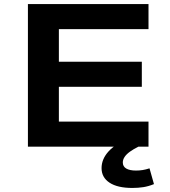

<svg xmlns="http://www.w3.org/2000/svg" viewBox="-20 -725 840 949"><path d="M118 0V-705H714V-581H271V-420H681V-296H271V-124H714V0ZM634 204Q561 204 521.5 178Q482 152 482 106Q482 62 515.5 24.5Q549 -13 616 -41L664 0Q640 12 622.5 24.5Q605 37 596 50.5Q587 64 587 78Q587 98 604 108Q621 118 652 118Q669 118 685 115.5Q701 113 719 107L741 185Q714 196 688.5 200Q663 204 634 204Z"/></svg>

Font: Nunito Sans 7pt Expanded
Style: Bold
Weight: 700
Width: 7
Designer: Vernon Adams
Foundry: Vernon Adams
Version: Version 3.101;gftools[0.9.27]